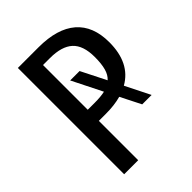

<svg xmlns="http://www.w3.org/2000/svg" viewBox="-202 -785 880 880"><g transform="rotate(-45 238.0 -344.5)"><path d="M362 -288 422 -168H361L311 -267Q268 -255 212 -255H167V0H76V-689H210Q331 -689 393.5 -635Q456 -581 456 -476Q456 -341 362 -288ZM278 -333 205 -479H266L327 -358Q345 -374 353 -402.5Q361 -431 361 -475Q361 -550 324.5 -583.5Q288 -617 212 -617H167V-327H212Q251 -327 278 -333Z"/></g></svg>

Font: Fira Sans Extra Condensed
Style: Regular
Weight: 400
Width: 1
Designer: Carrois Corporate & Edenspiekermann AG
Foundry: Carrois Corporate GbR & Edenspiekermann AG
Version: Version 4.203